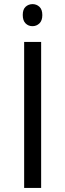

<svg xmlns="http://www.w3.org/2000/svg" viewBox="-20 -919 319 939"><path d="M98.1 0V-713.9H181.2V0ZM138.7 -898.9Q158.7 -898.9 172.9 -885.7Q187 -872.6 187 -845.2Q187 -818.4 172.9 -804.7Q158.7 -791 138.7 -791Q118.7 -791 105 -804.7Q91.3 -818.4 91.3 -845.7Q91.3 -873 105 -885.7Q118.7 -898.4 138.7 -898.9Z"/></svg>

Font: OpenSans-Regular
Style: Regular
Weight: 400
Foundry: Ascender Corporation
Version: Version 1.10